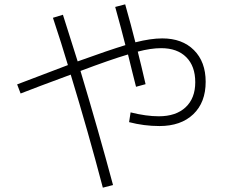

<svg xmlns="http://www.w3.org/2000/svg" viewBox="-20 -807 1040 885"><path d="M511 -775 557 -787Q584 -692 604 -612Q675 -630 728 -630Q820 -630 874 -576Q928 -522 928 -430Q928 -335 871 -280.5Q814 -226 715 -226Q644 -226 575 -244L582 -289Q654 -271 712 -271Q791 -271 835.5 -312.5Q880 -354 880 -428Q880 -502 838.5 -543.5Q797 -585 723 -585Q675 -585 615 -569Q631 -506 651 -419L607 -407Q603 -422 590 -474.5Q577 -527 570 -556Q486 -531 351 -480Q435 -200 501 46L454 58Q387 -197 306 -463Q146 -404 75 -376L59 -418Q121 -442 293 -507Q264 -605 224 -725L270 -739Q323 -573 338 -524Q482 -576 558 -599Q540 -671 511 -775Z"/></svg>

Font: M PLUS 1p Light
Style: Regular
Weight: 300
Version: Version 1.061